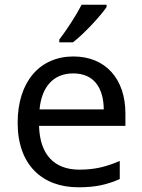

<svg xmlns="http://www.w3.org/2000/svg" viewBox="-20 -786 604 816"><path d="M433 -756V-766H327C304 -721 261 -655 232 -618V-606H290C337 -642 408 -719 433 -756ZM292 -546C150 -546 55 -440 55 -264C55 -85 160 10 313 10C386 10 434 -1 489 -25V-102C433 -78 385 -65 317 -65C210 -65 149 -130 146 -251H513V-304C513 -450 429 -546 292 -546ZM291 -474C380 -474 420 -412 421 -321H148C157 -417 207 -474 291 -474Z"/></svg>

Font: Noto Sans Psalter Pahlavi
Style: Regular
Weight: 400
Designer: Monotype Design Team
Foundry: Monotype Imaging Inc.
Version: Version 2.002